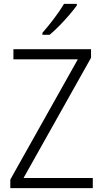

<svg xmlns="http://www.w3.org/2000/svg" viewBox="-20 -967 530 987"><path d="M457 0H33V-44L380 -662H49V-714H448V-670L101 -52H457ZM375 -939Q360 -918 336 -890Q312 -862 285 -834.5Q258 -807 235 -788H198V-798Q227 -831 258 -872Q289 -913 309 -947H375Z"/></svg>

Font: Noto Sans Gurmukhi UI SemiCondensed Light
Style: Regular
Weight: 300
Width: 4
Designer: Jelle Bosma - Monotype Design Team
Foundry: Monotype Imaging Inc.
Version: Version 2.004; ttfautohint (v1.8.4.7-5d5b)